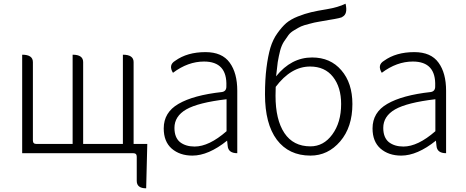

<svg xmlns="http://www.w3.org/2000/svg" viewBox="-20 -829 2520 1039"><path d="M100 0V-533Q158 -533 158 -493V-69Q158 -50 177 -50H373V-533Q430 -533 430 -493V-50H645V-533Q703 -533 703 -493V-50H777L771 190Q720 190 720 150V19Q720 0 701 0Z M1021 13Q953 13 909 -25Q866 -63 866 -134Q866 -221 946 -267Q1027 -314 1181 -331Q1206 -335 1205 -363Q1210 -496 1084 -496Q997 -496 916 -435Q890 -477 928 -500Q993 -547 1092 -547Q1182 -547 1223 -490Q1264 -434 1264 -338V0Q1215 0 1212 -40L1209 -68Q1108 13 1021 13ZM1033 -36Q1111 -36 1206 -119V-292Q1053 -274 988 -237Q924 -200 924 -137Q924 -85 954 -60Q985 -36 1033 -36Z M1471 -311Q1471 -181 1519 -109Q1567 -37 1660 -37Q1731 -37 1778 -101Q1826 -166 1826 -266Q1826 -357 1782 -413Q1738 -469 1658 -469Q1555 -469 1472 -359Q1471 -344 1471 -311ZM1660 13Q1543 13 1478 -73Q1414 -159 1414 -318Q1414 -399 1422 -462Q1430 -525 1443 -570Q1457 -616 1481 -649Q1505 -683 1529 -704Q1554 -725 1592 -740Q1630 -755 1664 -763Q1698 -771 1748 -779Q1809 -789 1850 -809Q1863 -753 1833 -738Q1830 -732 1760 -721Q1723 -715 1703 -711Q1683 -708 1654 -700Q1625 -693 1609 -686Q1594 -679 1573 -666Q1552 -654 1541 -639Q1530 -624 1516 -603Q1503 -582 1496 -555Q1489 -528 1483 -493L1474 -416Q1556 -518 1669 -518Q1768 -518 1827 -449Q1887 -380 1887 -266Q1887 -141 1821 -64Q1755 13 1660 13Z M2151 13Q2083 13 2039 -25Q1996 -63 1996 -134Q1996 -221 2076 -267Q2157 -314 2311 -331Q2336 -335 2335 -363Q2340 -496 2214 -496Q2127 -496 2046 -435Q2020 -477 2058 -500Q2123 -547 2222 -547Q2312 -547 2353 -490Q2394 -434 2394 -338V0Q2345 0 2342 -40L2339 -68Q2238 13 2151 13ZM2163 -36Q2241 -36 2336 -119V-292Q2183 -274 2118 -237Q2054 -200 2054 -137Q2054 -85 2084 -60Q2115 -36 2163 -36Z"/></svg>

Font: Swei Half Moon CJK SC
Style: Light
Weight: 300
Version: Version 2.071